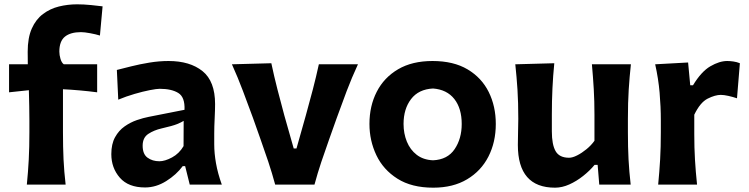

<svg xmlns="http://www.w3.org/2000/svg" viewBox="-20 -846 3431 880"><path d="M103 0Q108.9 -59.6 111.8 -115.2Q114.7 -170.9 114.7 -239.7V-294.4Q114.7 -325.2 114 -359.6Q113.3 -394 112.3 -432.6L21.5 -422.9V-551.3H107.4Q107.4 -566.4 107.2 -580.6Q106.9 -594.7 106.9 -608.4Q106.9 -672.9 125.7 -715.1Q144.5 -757.3 177 -781.7Q209.5 -806.2 250 -816.2Q290.5 -826.2 333.5 -826.2Q362.8 -826.2 397.7 -822.8Q432.6 -819.3 450.2 -816.9L438 -683.1Q419.4 -689 393.1 -693.8Q366.7 -698.7 351.1 -698.7Q303.2 -698.7 277.6 -678Q252 -657.2 252 -609.4Q252 -593.8 257.3 -575.9Q262.7 -558.1 272.5 -551.3H425.3V-422.9Q384.8 -428.2 345.9 -431.6Q307.1 -435.1 268.6 -437V-239.7Q268.6 -170.9 271.2 -115.2Q273.9 -59.6 280.8 0Z M645 13.2Q568.4 13.2 529.3 -31.5Q490.2 -76.2 490.2 -139.6Q490.2 -186 507.3 -217Q524.4 -248 551.3 -266.8Q578.1 -285.6 607.7 -295.7Q637.2 -305.7 662.1 -310.5L825.7 -342.8Q828.1 -400.9 797.1 -419.9Q766.1 -439 711.9 -439Q698.2 -439 666.7 -432.9Q635.3 -426.8 596.7 -415.5Q558.1 -404.3 522 -389.2L515.6 -525.4Q542.5 -532.2 581.5 -542Q620.6 -551.8 665 -559.1Q709.5 -566.4 752.4 -566.4Q850.6 -566.4 908.2 -520Q965.8 -473.6 965.8 -369.1Q965.8 -342.3 963.9 -304Q961.9 -265.6 961.9 -233.9V-184.6Q961.9 -143.6 970 -97.7Q978 -51.8 996.6 0H849.6L828.6 -84.5H817.4Q788.6 -45.4 741.9 -16.1Q695.3 13.2 645 13.2ZM710.4 -106.9Q735.8 -106.9 768.6 -124.5Q801.3 -142.1 821.3 -176.3L821.8 -292Q811 -285.2 791.3 -277.1Q771.5 -269 720.2 -257.3Q686 -249.5 659.9 -232.4Q633.8 -215.3 633.8 -178.2Q633.8 -139.6 656.2 -123.3Q678.7 -106.9 710.4 -106.9Z M1241.2 0Q1227.1 -52.2 1209.5 -105.2Q1191.9 -158.2 1173.8 -208.5L1139.2 -306.2Q1116.7 -367.2 1093.5 -429Q1070.3 -490.7 1043 -551.3L1223.6 -556.2Q1236.3 -496.1 1251.5 -436.8Q1266.6 -377.4 1283.2 -316.9L1326.2 -165.5H1338.9L1381.8 -317.4Q1398.9 -378.9 1414.1 -437Q1429.2 -495.1 1441.4 -551.3H1620.6Q1592.3 -490.2 1568.8 -428.2Q1545.4 -366.2 1523.4 -305.2L1488.3 -206.5Q1469.7 -154.8 1452.6 -103.5Q1435.5 -52.2 1421.4 0Z M1965.8 14.2Q1866.7 14.2 1801.8 -26.9Q1736.8 -67.9 1705.1 -134.5Q1673.3 -201.2 1673.3 -277.8Q1673.3 -360.4 1706.8 -425.5Q1740.2 -490.7 1804.7 -528.6Q1869.1 -566.4 1962.4 -566.4Q2058.6 -566.4 2123 -528.1Q2187.5 -489.7 2220 -424.3Q2252.4 -358.9 2252.4 -277.8Q2252.4 -194.8 2218.8 -128.7Q2185.1 -62.5 2120.8 -24.2Q2056.6 14.2 1965.8 14.2ZM1964.8 -111.3Q2031.2 -114.3 2063.7 -162.4Q2096.2 -210.4 2096.2 -277.8Q2096.2 -349.1 2062.3 -392.3Q2028.3 -435.5 1964.8 -440.4Q1898.4 -437 1864 -391.8Q1829.6 -346.7 1829.6 -277.8Q1829.6 -234.4 1844.7 -197Q1859.9 -159.7 1889.9 -136.5Q1919.9 -113.3 1964.8 -111.3Z M2523.9 14.2Q2353.5 14.2 2353.5 -181.6Q2353.5 -217.8 2354.5 -245.1Q2355.5 -272.5 2355.5 -301.3Q2355.5 -377.4 2351.8 -434.8Q2348.1 -492.2 2341.8 -551.3L2520.5 -556.2Q2514.6 -497.1 2512 -439.9Q2509.3 -382.8 2509.3 -320.3V-243.7Q2509.3 -183.1 2526.6 -153.1Q2543.9 -123 2588.4 -123Q2604 -123 2625.2 -133.8Q2646.5 -144.5 2668 -162.1Q2689.5 -179.7 2704.6 -200.7V-320.3Q2704.6 -382.8 2701.4 -437.5Q2698.2 -492.2 2692.9 -551.3H2871.6Q2865.2 -492.2 2861.6 -434.8Q2857.9 -377.4 2857.9 -301.3V-239.7Q2857.9 -170.9 2860.8 -115.2Q2863.8 -59.6 2870.6 0H2726.6L2719.2 -90.3H2705.1Q2683.1 -63.5 2652.8 -39.6Q2622.6 -15.6 2589.4 -0.7Q2556.2 14.2 2523.9 14.2Z M2996.6 0Q3002.4 -59.6 3005.6 -115.2Q3008.8 -170.9 3008.8 -239.7V-294.4Q3008.8 -356.9 3003.2 -421.4Q2997.6 -485.8 2982.9 -551.3L3133.8 -559.6L3143.6 -455.1H3156.2Q3194.3 -518.1 3235.8 -542.2Q3277.3 -566.4 3313 -566.4Q3325.7 -566.4 3341.3 -564.2Q3356.9 -562 3371.1 -556.2L3357.9 -395.5Q3338.9 -401.9 3318.4 -406.5Q3297.9 -411.1 3283.7 -411.1Q3257.8 -411.1 3223.6 -394Q3189.5 -377 3162.1 -320.3V-231.4Q3162.1 -168.9 3165.3 -114.3Q3168.5 -59.6 3174.8 0Z"/></svg>

Font: Pinar Bold
Style: Regular
Weight: 700
Designer: Amin Abedi
Version: Version 3.000